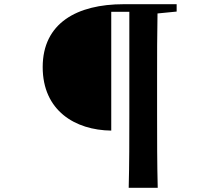

<svg xmlns="http://www.w3.org/2000/svg" viewBox="-20 -763 1040 913"><path d="M592 130H730C727 15 727 -102 727 -219V-394C727 -497 727 -600 729 -699L820 -708V-743H568C346 -743 183 -653 183 -444C183 -237 337 -144 509 -142V-707H595V-218C595 -100 595 17 592 130Z"/></svg>

Font: Noto Serif CJK KR
Style: Bold
Weight: 700
Designer: Ryoko NISHIZUKA 西塚涼子 (kana & ideographs); Frank Grießhammer (Latin, Greek & Cyrillic); Wenlong ZHANG 张文龙 (bopomofo); San
Foundry: Adobe
Version: Version 2.001;hotconv 1.1.0;makeotfexe 2.6.0